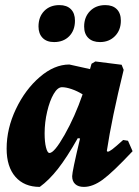

<svg xmlns="http://www.w3.org/2000/svg" viewBox="-20 -721 544 753"><path d="M463 -172 482 -169 500 -128Q422 -45 383 -16.5Q344 12 309 12Q287 12 275 1Q263 -10 263 -30Q263 -48 294 -178L285 -179Q242 -103 207 -58.5Q172 -14 136 12Q75 12 40.5 -27.5Q6 -67 6 -138Q6 -217 42.5 -293.5Q79 -370 136 -419Q193 -468 252 -468L333 -450L339 -471L354 -480L457 -467L465 -447Q418 -256 399 -129L402 -126Q408 -126 420.5 -135.5Q433 -145 463 -172ZM304 -351Q283 -364 261 -371.5Q239 -379 223 -379Q206 -379 190.5 -352.5Q175 -326 165 -283.5Q155 -241 155 -198Q155 -164 160.5 -142.5Q166 -121 174 -121Q193 -121 233.5 -192.5Q274 -264 304 -351ZM131 -617Q131 -655 153.5 -678Q176 -701 213 -701Q242 -701 258 -685Q274 -669 274 -640Q274 -602 251.5 -579Q229 -556 192 -556Q163 -556 147 -572.5Q131 -589 131 -617ZM310 -617Q310 -654 333 -677.5Q356 -701 393 -701Q422 -701 438 -685Q454 -669 454 -640Q454 -603 431 -579.5Q408 -556 372 -556Q343 -556 326.5 -572Q310 -588 310 -617Z"/></svg>

Font: Alegreya ExtraBold
Style: Italic
Weight: 800
Italic angle: -7°
Designer: Juan Pablo del Peral
Foundry: Huerta Tipografica
Version: Version 2.007; ttfautohint (v1.6)